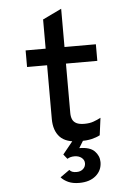

<svg xmlns="http://www.w3.org/2000/svg" viewBox="-62 -769 741 1055"><g transform="rotate(-5 308.0 -241.0)"><path d="M355 12Q278.5 12 245.2 -23.8Q212 -59.5 212 -123V-419.5H101.5V-511H212V-672L316 -722V-511H489V-419.5H316V-147Q316 -126.5 322.5 -111.8Q329 -97 344.8 -89Q360.5 -81 388.5 -81Q417.5 -81 439 -88.8Q460.5 -96.5 479 -106.5L466.5 -11Q445.5 0 419 6Q392.5 12 355 12ZM332 240Q296.5 240 271.8 228.8Q247 217.5 232 200.5L283.5 164Q289.5 172 299 175.5Q308.5 179 322.5 179Q344.5 179 358.5 166.5Q372.5 154 372.5 135Q372.5 116.5 357 104.2Q341.5 92 318 92Q294.5 92 278.5 102.5L258 77L328.5 -10H385L348.5 49.5Q407 49.5 432.5 75.5Q458 101.5 458 136Q458 181.5 424 210.8Q390 240 332 240Z"/></g></svg>

Font: Overpass Mono Light SemiBold
Style: Regular
Weight: 600
Monospace: yes
Version: Version 4.000